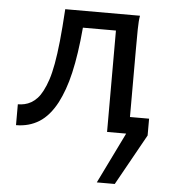

<svg xmlns="http://www.w3.org/2000/svg" viewBox="-52 -545 708 806"><g transform="rotate(5 302.5 -141.5)"><path d="M410.2 -427.2H271Q266.1 -370.1 259 -322.5Q252 -274.9 242.9 -235.6Q233.9 -196.3 222.4 -164.6Q210.9 -132.8 197.8 -107.4Q166.5 -48.3 124 -21.7Q81.5 4.9 26.9 4.9V-83Q41 -83 55.2 -86.2Q69.3 -89.4 82.5 -96.9Q95.7 -104.5 107.7 -117.2Q119.6 -129.9 129.4 -148.9Q141.1 -170.9 150.1 -198.5Q159.2 -226.1 166.5 -266.1Q173.8 -306.2 179.7 -362.3Q185.5 -418.5 190.4 -498H505.4Q501.5 -477.5 501 -439.7Q500.5 -401.9 500.5 -351.6V-70.8H581.1V0L461.4 214.8H385.7L490.7 0H410.2Z"/></g></svg>

Font: Andika CyrE
Style: Regular
Weight: 400
Designer: Victor Gaultney, Annie Olsen, Julie Remington, Don Collingsworth, Eric Hays, Becca Hirsbrunner
Foundry: SIL International
Version: Version 5.000